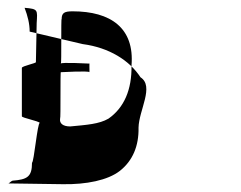

<svg xmlns="http://www.w3.org/2000/svg" viewBox="-24 -618 617 492"><path d="M-4 -148 137 -146C197 -145 252 -156 283 -180C316 -206 332 -244 331 -291C332 -336 372 -397 336 -420C308 -463 256 -496 188 -505L52 -537C52 -557 47 -577 39 -598C74 -595 72 -593 70 -559L68 -459C70 -456 32 -449 32 -444V-320C32 -316 75 -308 78 -303C72 -304 63 -202 58 -201C58 -165 46 -158 8 -155C4 -154 -2 -146 -4 -148ZM130 -314C132 -314 130 -437 132 -433C133 -433 204 -437 205 -433C206 -433 204 -459 206 -455C206 -455 131 -459 132 -455C134 -455 132 -573 134 -569C134 -585 141 -589 162 -589C260 -589 321 -546 313 -450C314 -388 294 -342 254 -314C230 -300 198 -298 156 -294C137 -294 128 -302 130 -314Z"/></svg>

Font: Zinc
Style: Regular
Weight: 400
Version: Version 1